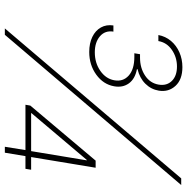

<svg xmlns="http://www.w3.org/2000/svg" viewBox="-10 -762 772 792"><g transform="rotate(90 376.0 -366.0)"><path d="M194.3 -348.1Q158.7 -348.1 132.3 -360.8Q106 -373.5 93.3 -396.2Q80.6 -418.9 85 -447.8H110.4Q105 -413.6 129.6 -392.3Q154.3 -371.1 195.8 -371.1Q239.7 -371.1 272.2 -393.8Q304.7 -416.5 311 -450.7Q317.9 -487.3 292 -510.7Q266.1 -534.2 214.4 -534.2H199.7L203.6 -557.6H217.8Q260.3 -557.6 291.7 -578.4Q323.2 -599.1 329.1 -634.8Q334.5 -668 313.7 -689Q293 -710 254.4 -710Q216.3 -710 185.8 -689Q155.3 -668 149.4 -633.3H124.5Q129.9 -662.6 148.7 -685.1Q167.5 -707.5 195.8 -720Q224.1 -732.4 256.8 -732.4Q308.1 -732.4 334.2 -703.9Q360.4 -675.3 354 -635.3Q348.6 -603 325.4 -579.6Q302.2 -556.2 265.6 -547.4L265.1 -544.9Q305.7 -537.1 324 -511.5Q342.3 -485.8 335.9 -450.7Q328.1 -406.2 288.1 -377.2Q248 -348.1 194.3 -348.1ZM97.2 0 715.8 -727.5H743.2L123.5 0ZM412.1 -85 415.5 -105 642.6 -374.5H658.2L652.8 -337.9H639.6L446.8 -109.9L446.3 -108.4H680.2L676.3 -85ZM585.4 0 600.1 -91.3 602.1 -100.6 647.5 -374.5H671.9L609.9 0Z"/></g></svg>

Font: Inter 20pt Thin
Style: Italic
Weight: 250
Italic angle: -9.3988°
Version: Version 4.001;git-66647c0bb